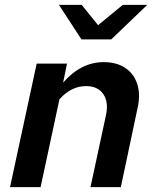

<svg xmlns="http://www.w3.org/2000/svg" viewBox="-20 -765 640 785"><path d="M21 0 130 -505H254L238 -427Q273 -468 315 -489.5Q357 -511 404 -511Q457 -511 492.5 -487Q528 -463 541.5 -420.5Q555 -378 542 -321L474 0H350L413 -293Q425 -347 402.5 -380Q380 -413 332 -413Q271 -413 223 -359L146 0ZM313 -604 221 -745H314L381 -662L482 -745H582L435 -604Z"/></svg>

Font: Red Hat Mono SemiBold
Style: Italic
Weight: 600
Italic angle: -12°
Monospace: yes
Designer: Pentagram, MCKL
Foundry: MCKL
Version: Version 1.030